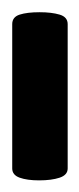

<svg xmlns="http://www.w3.org/2000/svg" viewBox="54 -208 133 322"><g transform="rotate(-90 121.0 -46.5)"><path d="M0 0V-93H242V0ZM0 0Q-11 0 -15.5 -13.5Q-20 -27 -20 -48Q-20 -68 -15.5 -80.5Q-11 -93 0 -93ZM242 0V-93Q254 -93 258 -80.5Q262 -68 262 -47Q262 -27 258 -13.5Q254 0 242 0Z"/></g></svg>

Font: Fustat SemiBold
Style: Regular
Weight: 600
Designer: Mohamed Gaber, Khaled Hosny, Laura Garcia Mut
Foundry: Kief Type Foundry, Alif Type Foundry, Hard Type Foundry
Version: Version 1.007